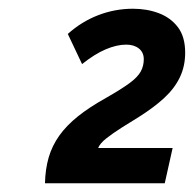

<svg xmlns="http://www.w3.org/2000/svg" viewBox="-20 -849 448 444"><path d="M84 -425.2Q84.8 -458 92.6 -485Q100.5 -512 117.2 -535.5Q134 -559 160.4 -580.1Q186.8 -601.2 225 -622.5Q261 -643 279.6 -656.8Q298.2 -670.5 305.4 -683.5Q312.5 -696.5 312.5 -712Q312.5 -727.8 301.2 -736.8Q290 -745.8 271.8 -745.8Q250 -745.8 224.4 -734.9Q198.8 -724 169.8 -700.8L136.8 -770.5Q168.8 -799.2 207.4 -814Q246 -828.8 287.5 -828.8Q320.2 -828.8 347.5 -818.4Q374.8 -808 391.5 -786Q408.2 -764 408.2 -727Q408.2 -696 396 -670.4Q383.8 -644.8 359.9 -622.6Q336 -600.5 301 -578.5Q281.2 -566.5 261 -553.6Q240.8 -540.8 226 -529.1Q211.2 -517.5 207 -506.8H379.2L361 -425.2Z"/></svg>

Font: Ubuntu Sans
Style: Italic
Weight: 400
Italic angle: -13.5°
Designer: Dalton Maag Ltd
Foundry: Dalton Maag Ltd
Version: Version 1.006